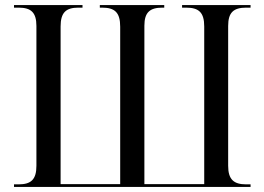

<svg xmlns="http://www.w3.org/2000/svg" viewBox="-20 -734 1038 754"><path d="M35 0H964V-10H947C898 -10 876 -29 876 -83V-632C876 -685 897 -704 947 -704H964V-714H695V-704H711C761 -704 782 -685 782 -630V-11H547V-633C547 -686 569 -704 618 -704H625V-714H372V-704H381C431 -704 452 -685 452 -629V-11H218V-630C218 -685 239 -704 288 -704H304V-714H35V-704H53C102 -704 123 -685 123 -632V-83C123 -29 102 -10 53 -10H35Z"/></svg>

Font: Noto Serif Display SemiCondensed
Style: Regular
Weight: 400
Width: 4
Designer: Monotype Design Team
Foundry: Monotype Imaging Inc.
Version: Version 2.009